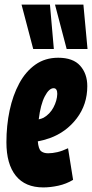

<svg xmlns="http://www.w3.org/2000/svg" viewBox="-20 -808 402 838"><path d="M299 -23Q269 -5 234.5 2.5Q200 10 169 10Q90 10 49 -41Q8 -92 8 -187Q8 -260 22 -326Q36 -392 64 -444Q92 -496 134.5 -526Q177 -556 234 -556Q299 -556 330 -521Q361 -486 361 -432Q361 -352 315 -291.5Q269 -231 197 -205Q171 -196 145 -191Q148 -157 159.5 -148Q171 -139 190 -139Q209 -139 230.5 -144Q252 -149 277 -161ZM214 -423Q194 -423 175.5 -387.5Q157 -352 149 -287Q162 -290 170 -294Q198 -310 213.5 -339.5Q229 -369 230 -398Q230 -423 214 -423ZM125 -594 74 -788H198L215 -594ZM271 -594 220 -788H344L362 -594Z"/></svg>

Font: Georama ExtraCondensed ExtraBold
Style: Italic
Weight: 800
Width: 2
Italic angle: -9°
Designer: Jean-Baptiste Levee
Foundry: Production Type
Version: Version 1.000